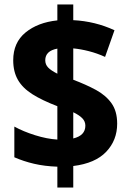

<svg xmlns="http://www.w3.org/2000/svg" viewBox="-20 -779 580 857"><path d="M236 -35Q179 -37 132 -48Q85 -59 44 -77V-214Q84 -192 136.5 -175.5Q189 -159 236 -156V-305Q168 -331 124.5 -358.5Q81 -386 60 -422.5Q39 -459 39 -510Q39 -589 94 -634Q149 -679 236 -688V-759H307V-689Q405 -684 491 -644L449 -525Q414 -541 377 -550.5Q340 -560 307 -563V-423Q363 -402 407.5 -378Q452 -354 477.5 -318.5Q503 -283 503 -227Q503 -153 454 -101.5Q405 -50 307 -38V58H236ZM236 -562Q182 -552 182 -510Q182 -491 195 -477.5Q208 -464 236 -450ZM307 -161Q361 -174 361 -218Q361 -237 347.5 -251Q334 -265 307 -278Z"/></svg>

Font: Noto Sans Telugu SemiCondensed ExtraBold
Style: Regular
Weight: 800
Width: 4
Designer: Jelle Bosma - Monotype Design Team
Foundry: Monotype Imaging Inc.
Version: Version 2.005; ttfautohint (v1.8.4.7-5d5b)